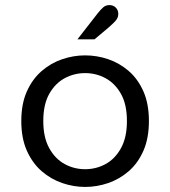

<svg xmlns="http://www.w3.org/2000/svg" viewBox="-20 -726 672 758"><path d="M316 12Q270.5 12 225.7 -3.3Q180.9 -18.6 144.4 -50.3Q107.8 -82.1 85.9 -131.3Q64.1 -180.4 64.1 -248.1Q64.1 -315.8 85.9 -364.8Q107.8 -413.8 144.4 -445.5Q180.9 -477.1 225.7 -492.3Q270.5 -507.4 316 -507.4Q362.5 -507.4 407.2 -492.3Q451.8 -477.1 488.4 -445.5Q524.9 -413.8 546.4 -364.8Q567.9 -315.8 567.9 -248.1Q567.9 -180.4 546.4 -131.3Q524.9 -82.1 488.4 -50.3Q451.8 -18.6 407.2 -3.3Q362.5 12 316 12ZM316 -58Q359.6 -58 397.1 -78.5Q434.5 -99 457.8 -141.4Q481.1 -183.7 481.1 -248.1Q481.1 -313.5 457.7 -355.2Q434.2 -396.9 396.8 -417.2Q359.4 -437.4 316 -437.4Q272.9 -437.4 235.3 -417.2Q197.8 -396.9 174.3 -355.2Q150.9 -313.5 150.9 -248.1Q150.9 -183.7 174.2 -141.4Q197.5 -99 235.1 -78.5Q272.6 -58 316 -58ZM285.7 -570.7 365.9 -673.7Q377.7 -688.6 387.7 -697.2Q397.7 -705.9 411.7 -705.9Q427.6 -705.9 437.3 -695.8Q447 -685.8 447 -671.4Q447 -658.1 439.4 -647.9Q431.8 -637.6 410.4 -618.9L353.1 -570.7Z"/></svg>

Font: Atkinson Hyperlegible Mono ExtraLight
Style: Regular
Weight: 200
Monospace: yes
Designer: Elliott Scott, Megan Eiswerth, Linus Boman, Theodore Petrosky, Letters from Sweden
Foundry: Applied Design Works, Letters from Sweden
Version: Version 2.001